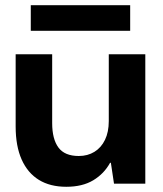

<svg xmlns="http://www.w3.org/2000/svg" viewBox="-20 -704 623 736"><path d="M234 12Q172 12 129 -14.5Q86 -41 63 -92.5Q40 -144 40 -219V-496H180V-232Q180 -171 204 -138.5Q228 -106 282 -106Q316 -106 342 -122Q368 -138 382.5 -168Q397 -198 397 -240V-496H537V0H417L405 -80H402Q379 -38 337.5 -13Q296 12 234 12ZM98 -586V-684H479V-586Z"/></svg>

Font: DM Sans 36pt ExtraBold
Style: Regular
Weight: 800
Designer: Colophon Foundry, Jonny Pinhorn
Foundry: Colophon Foundry
Version: Version 4.004;gftools[0.9.30]